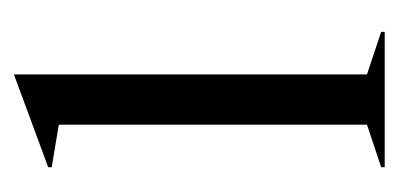

<svg xmlns="http://www.w3.org/2000/svg" viewBox="-166 -397 563 271"><g transform="rotate(-90 115.5 -261.5)"><path d="M15 -5 75 -25V-460L15 -470V-475L145 -523H146V-25L206 -5V0H15Z"/></g></svg>

Font: Nyght Serif Light
Style: Regular
Weight: 300
Designer: Maksym Kobuzan
Version: Version 0.410